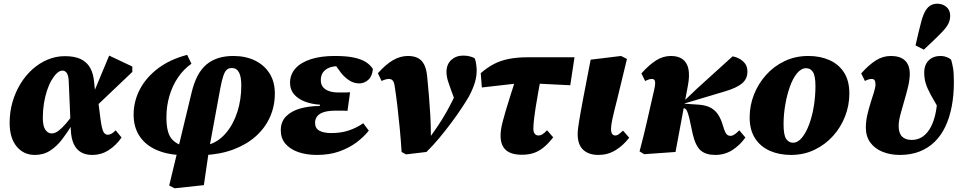

<svg xmlns="http://www.w3.org/2000/svg" viewBox="-20 -820 5194 1036"><path d="M168 16Q107 16 69.5 -30Q32 -76 32 -157Q32 -216 47.5 -269.5Q63 -323 90.5 -368Q118 -413 155.5 -446.5Q193 -480 237.5 -498.5Q282 -517 330 -517Q383 -517 416 -501Q449 -485 466.5 -454Q484 -423 488 -376L494 -318L506 -305L523 -172Q530 -123 538.5 -108Q547 -93 562 -93Q571 -93 581.5 -98.5Q592 -104 604 -117L636 -78Q606 -35 566 -9.5Q526 16 477 16Q443 16 418 2Q393 -12 378.5 -42Q364 -72 362 -121L351 -377Q350 -411 341 -425Q332 -439 317 -439Q302 -439 287 -425Q272 -411 258 -387Q244 -363 233.5 -331Q223 -299 217 -261.5Q211 -224 211 -185Q211 -139 225 -119.5Q239 -100 258 -100Q277 -100 296 -114.5Q315 -129 336 -153.5Q357 -178 379 -206L393 -145H368Q343 -105 315 -68Q287 -31 251 -7.5Q215 16 168 16ZM488 -236 461 -261 569 -520 694 -461V-432Z M922 196 893 181 1014 -321Q1039 -426 1094 -472Q1149 -518 1239 -518Q1305 -518 1355.5 -493.5Q1406 -469 1434.5 -424Q1463 -379 1463 -315Q1463 -247 1436.5 -188Q1410 -129 1360 -84.5Q1310 -40 1239.5 -13.5Q1169 13 1080 17L1074 -45L1108 -40Q1160 -56 1199.5 -102.5Q1239 -149 1260.5 -215.5Q1282 -282 1282 -359Q1282 -406 1269.5 -429.5Q1257 -453 1231 -453Q1214 -453 1203.5 -443.5Q1193 -434 1185 -410.5Q1177 -387 1169 -345L1109 -19L1080 179ZM959 17Q879 14 821 -12.5Q763 -39 732 -87Q701 -135 701 -201Q701 -274 735 -338.5Q769 -403 833.5 -451.5Q898 -500 990 -524L1013 -476Q971 -447 940.5 -402Q910 -357 894 -302Q878 -247 878 -187Q878 -143 885.5 -114Q893 -85 908.5 -68Q924 -51 948 -40L972 -44Z M1690 16Q1633 16 1589 0.5Q1545 -15 1520 -44.5Q1495 -74 1495 -117Q1495 -163 1523.5 -192Q1552 -221 1600 -234.5Q1648 -248 1705 -248L1707 -255Q1660 -258 1623.5 -272.5Q1587 -287 1566 -312Q1545 -337 1545 -373Q1545 -418 1574 -450.5Q1603 -483 1657 -500.5Q1711 -518 1786 -518Q1849 -518 1889 -509.5Q1929 -501 1953.5 -485.5Q1978 -470 1992 -448Q1989 -409 1967.5 -389.5Q1946 -370 1919 -370Q1890 -370 1865.5 -385.5Q1841 -401 1820 -427L1775 -489H1896V-456Q1876 -460 1854.5 -461.5Q1833 -463 1805 -463Q1777 -463 1756 -454.5Q1735 -446 1723 -429.5Q1711 -413 1711 -387Q1711 -365 1722.5 -350.5Q1734 -336 1755.5 -328.5Q1777 -321 1808 -321Q1827 -321 1841 -321Q1855 -321 1869 -322L1855 -222Q1846 -223 1828 -223Q1810 -223 1792 -223Q1754 -223 1729 -215.5Q1704 -208 1692 -193Q1680 -178 1680 -157Q1680 -128 1703 -115Q1726 -102 1767 -102Q1820 -102 1862 -116Q1904 -130 1940 -155L1970 -115Q1943 -81 1903.5 -51.5Q1864 -22 1811 -3Q1758 16 1690 16Z M2147 0Q2143 -64 2137 -127Q2131 -190 2124 -249.5Q2117 -309 2109 -359Q2107 -373 2102.5 -380.5Q2098 -388 2092 -391Q2086 -394 2078 -394Q2070 -394 2059.5 -391Q2049 -388 2039 -383L2019 -425Q2062 -473 2101 -495.5Q2140 -518 2181 -518Q2213 -518 2234.5 -507Q2256 -496 2268.5 -472Q2281 -448 2285 -407Q2290 -356 2294.5 -303Q2299 -250 2302 -196Q2305 -142 2305 -87L2303 -84Q2327 -117 2347.5 -148Q2368 -179 2386 -210.5Q2404 -242 2420.5 -275Q2437 -308 2451 -342Q2457 -355 2461.5 -367.5Q2466 -380 2470 -390L2445 -251L2415 -331Q2406 -355 2398 -380Q2390 -405 2389 -430Q2389 -473 2415 -496.5Q2441 -520 2479 -520Q2501 -520 2516.5 -515.5Q2532 -511 2541 -506Q2546 -495 2548.5 -479.5Q2551 -464 2552 -445Q2553 -411 2542.5 -375.5Q2532 -340 2510 -299Q2495 -273 2470.5 -236Q2446 -199 2415 -157.5Q2384 -116 2350 -75Q2316 -34 2281 0L2171 13Z M2580 -348 2574 -425Q2608 -455 2644 -474Q2680 -493 2725 -502Q2770 -511 2830 -511H3080L3057 -360L2837 -371H2782ZM2796 15Q2738 15 2709.5 -10.5Q2681 -36 2681 -88Q2681 -103 2683.5 -121Q2686 -139 2692.5 -164Q2699 -189 2709.5 -225Q2720 -261 2736.5 -312Q2753 -363 2776 -435L2904 -431Q2892 -366 2883.5 -318.5Q2875 -271 2870 -238.5Q2865 -206 2862.5 -185Q2860 -164 2859 -150Q2858 -136 2858 -126Q2858 -106 2866 -97.5Q2874 -89 2884 -89Q2897 -89 2907 -95.5Q2917 -102 2932 -117L2965 -79Q2940 -47 2915 -26Q2890 -5 2861.5 5Q2833 15 2796 15Z M3209 16Q3157 16 3127 -11.5Q3097 -39 3097 -97Q3097 -110 3099 -126Q3101 -142 3104.5 -164.5Q3108 -187 3113.5 -217Q3119 -247 3126 -285L3167 -498L3331 -518L3363 -502L3332 -374Q3320 -323 3310.5 -285.5Q3301 -248 3294.5 -221.5Q3288 -195 3284 -176.5Q3280 -158 3278.5 -145.5Q3277 -133 3277 -123Q3277 -106 3283 -97.5Q3289 -89 3300 -89Q3310 -89 3320.5 -97Q3331 -105 3342 -115L3375 -77Q3342 -34 3300.5 -9Q3259 16 3209 16Z M3431 -3Q3444 -52 3454 -93Q3464 -134 3472.5 -171.5Q3481 -209 3490 -248.5Q3499 -288 3510 -336Q3514 -354 3515 -367Q3516 -380 3512 -387Q3508 -394 3497 -394Q3489 -394 3480 -391Q3471 -388 3461 -383L3441 -424Q3482 -470 3520 -494Q3558 -518 3600 -518Q3640 -518 3664 -500Q3688 -482 3695 -446Q3702 -410 3691 -354L3625 0L3456 12ZM3839 16Q3789 16 3761 -8Q3733 -32 3718 -96L3700 -180Q3692 -212 3686 -223.5Q3680 -235 3667 -237L3650 -240V-276H3672L3740 -341L3933 -516Q3966 -510 3989.5 -489Q4013 -468 4013 -434Q4013 -395 3984.5 -370.5Q3956 -346 3892 -327L3671 -261L3678 -260L3740 -256Q3780 -254 3805.5 -243Q3831 -232 3847.5 -211.5Q3864 -191 3875 -160L3888 -120Q3895 -100 3903 -93.5Q3911 -87 3922 -87Q3932 -87 3944 -95Q3956 -103 3969 -117L4002 -78Q3973 -37 3932 -10.5Q3891 16 3839 16Z M4248 16Q4184 16 4133.5 -6.5Q4083 -29 4054 -74Q4025 -119 4025 -187Q4025 -250 4048 -309Q4071 -368 4113.5 -415.5Q4156 -463 4214 -490.5Q4272 -518 4342 -518Q4406 -518 4456 -495.5Q4506 -473 4534.5 -428.5Q4563 -384 4563 -315Q4563 -252 4540 -192.5Q4517 -133 4474.5 -86Q4432 -39 4374.5 -11.5Q4317 16 4248 16ZM4259 -50Q4285 -50 4307.5 -77.5Q4330 -105 4346.5 -150Q4363 -195 4371.5 -248.5Q4380 -302 4380 -355Q4380 -411 4366.5 -431.5Q4353 -452 4330 -452Q4303 -452 4280.5 -424.5Q4258 -397 4242 -352Q4226 -307 4217 -254Q4208 -201 4208 -150Q4208 -91 4222 -70.5Q4236 -50 4259 -50Z M4835 16Q4784 16 4742 -1Q4700 -18 4676 -51Q4652 -84 4652 -132Q4652 -166 4660 -200.5Q4668 -235 4678 -266.5Q4688 -298 4696 -323.5Q4704 -349 4704 -365Q4704 -379 4699.5 -386.5Q4695 -394 4682 -394Q4675 -394 4665.5 -391Q4656 -388 4647 -383L4627 -424Q4668 -470 4706 -494Q4744 -518 4787 -518Q4837 -518 4863 -493.5Q4889 -469 4889 -421Q4889 -391 4880 -353Q4871 -315 4859 -275Q4847 -235 4838 -200Q4829 -165 4829 -140Q4829 -102 4847 -83.5Q4865 -65 4899 -65Q4933 -65 4959 -83Q4985 -101 5003 -135.5Q5021 -170 5030 -218Q5039 -266 5039 -326Q5039 -338 5039 -350Q5039 -362 5039 -374L5069 -351L5052 -221Q5021 -274 5002.5 -308Q4984 -342 4975.5 -369Q4967 -396 4967 -428Q4967 -471 4992 -495Q5017 -519 5059 -518Q5076 -517 5089.5 -511.5Q5103 -506 5112 -498Q5118 -479 5122.5 -452.5Q5127 -426 5127 -377Q5127 -307 5115.5 -246.5Q5104 -186 5081.5 -138Q5059 -90 5024 -55.5Q4989 -21 4942 -2.5Q4895 16 4835 16ZM4920 -575Q4928 -610 4936 -644Q4944 -678 4953 -711Q4963 -745 4975 -764Q4987 -783 5002.5 -791.5Q5018 -800 5037 -800Q5067 -800 5087 -782.5Q5107 -765 5107 -735Q5107 -710 5095.5 -689Q5084 -668 5061 -645Q5037 -620 5014 -598.5Q4991 -577 4965 -552Z"/></svg>

Font: Source Serif 4 Black
Style: Italic
Weight: 900
Italic angle: -12°
Designer: Frank Grießhammer
Foundry: Adobe Systems Incorporated
Version: Version 4.004;hotconv 1.0.116;makeotfexe 2.5.65601